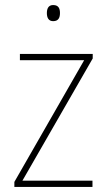

<svg xmlns="http://www.w3.org/2000/svg" viewBox="-20 -742 423 762"><path d="M191 -722C171 -722 166 -706 166 -690C166 -673 172 -658 191 -658C212 -658 218 -672 218 -690C218 -706 214 -722 191 -722ZM347 0V-25H69L348 -510V-528H59V-503H314L37 -20V0Z"/></svg>

Font: Noto Sans Lao SemiCondensed Thin
Style: Regular
Weight: 100
Width: 4
Designer: Monotype Design Team
Foundry: Monotype Imaging Inc.
Version: Version 2.003